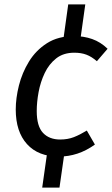

<svg xmlns="http://www.w3.org/2000/svg" viewBox="-20 -704 512 878"><path d="M292 -684H370L349 -534L271 -533ZM173 154 194 6 273 7 252 154ZM319 -539Q363 -539 401.5 -525.5Q440 -512 472 -481L423 -424Q399 -445 375 -454Q351 -463 320 -463Q270 -463 237 -437Q204 -411 184.5 -370Q165 -329 156.5 -283Q148 -237 148 -196Q148 -127 176.5 -96.5Q205 -66 255 -66Q290 -66 318 -77Q346 -88 377 -107L414 -43Q375 -15 334 -1.5Q293 12 249 12Q155 12 103.5 -45Q52 -102 52 -203Q52 -255 66.5 -313Q81 -371 112.5 -422.5Q144 -474 195 -506.5Q246 -539 319 -539Z"/></svg>

Font: Fira Sans Variable
Style: Italic
Weight: 397
Italic angle: -8°
Designer: Carrois Corporate & Edenspiekermann AG
Foundry: Carrois Corporate GbR & Edenspiekermann AG
Version: Version 4.202